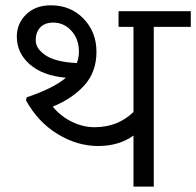

<svg xmlns="http://www.w3.org/2000/svg" viewBox="-20 -688 724 708"><path d="M472.2 0V-188.1Q418.6 -149.6 341.8 -149.6Q264.9 -149.6 192.6 -193.6Q120.3 -237.6 75.8 -318L78.4 -329.1Q178.5 -363 223 -401.4Q137 -409 89.5 -451Q42 -492.9 42 -553.1Q42 -600.6 76.1 -634.5Q110.2 -668.4 167.3 -668.4Q240.6 -668.4 288.2 -619.1Q335.7 -569.8 335.7 -496.7Q335.7 -423.7 292 -374.4Q248.2 -325.1 174.4 -294.7Q204.2 -258.8 245.2 -238.9Q286.1 -218.9 328.6 -218.9Q414.6 -218.9 472.2 -275V-589H417.1V-646.6H683.5V-589H547V0ZM263.4 -455.5Q271 -475.2 271 -498Q271 -544 243.4 -574.3Q215.9 -604.7 176.4 -604.7Q145.6 -604.7 128.7 -587.2Q111.7 -569.8 111.7 -538.9Q111.7 -508.1 148.9 -483.6Q186 -459 263.4 -455.5Z"/></svg>

Font: Khula
Style: Regular
Weight: 400
Designer: Erin McLaughlin, Steve Matteson
Version: Version 1.000;PS 1.0;hotconv 1.0.72;makeotf.lib2.5.5900; ttf